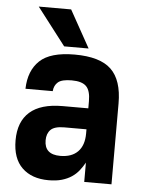

<svg xmlns="http://www.w3.org/2000/svg" viewBox="-53 -772 616 821"><g transform="rotate(5 255.0 -362.0)"><path d="M186 6Q114 6 72.5 -34Q31 -74 31 -152Q31 -232 78 -273.5Q125 -315 219 -315H329V-346Q329 -391 310.5 -409.5Q292 -428 248 -428Q206 -428 189.5 -414Q173 -400 171 -375H54Q56 -453 101.5 -496Q147 -539 251 -539Q360 -539 408 -493Q456 -447 456 -347V0H339V-83Q329 -65 316 -48.5Q303 -32 285 -20Q267 -8 243 -1Q219 6 186 6ZM227 -102Q276 -102 302.5 -129Q329 -156 329 -207V-225H234Q192 -225 175.5 -208.5Q159 -192 159 -163Q159 -102 227 -102ZM80 -730H219L308 -570H203Z"/></g></svg>

Font: 
Style: 㨦
Weight: 700
Designer: A.Korolkova, Vitaly Kuzmin
Foundry: ParaType Ltd
Version: Version 2.000